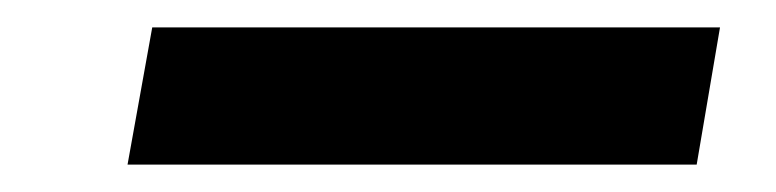

<svg xmlns="http://www.w3.org/2000/svg" viewBox="-20 -360 566 140"><path d="M73 -240 91 -340H505L488 -240Z"/></svg>

Font: DM Sans 18pt SemiBold
Style: Italic
Weight: 600
Italic angle: -10°
Designer: Colophon Foundry, Jonny Pinhorn
Foundry: Colophon Foundry
Version: Version 4.004;gftools[0.9.30]